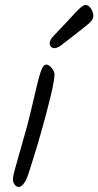

<svg xmlns="http://www.w3.org/2000/svg" viewBox="-20 -758 390 761"><path d="M242 -668Q258 -685 272.5 -701Q287 -717 299 -727.5Q311 -738 319 -738Q328 -738 335 -731Q342 -724 346 -714Q350 -704 350 -695Q350 -685 342.5 -675.5Q335 -666 318.5 -653.5Q302 -641 276 -620Q239 -591 223 -579Q207 -567 196 -567Q189 -567 183 -572Q177 -577 177 -586Q177 -600 193 -616.5Q209 -633 242 -668ZM196 -462Q196 -453 192.5 -432Q189 -411 181 -377.5Q173 -344 161 -299Q149 -254 132.5 -197.5Q116 -141 94 -73Q84 -42 73.5 -29.5Q63 -17 55 -17Q45 -17 38 -26.5Q31 -36 31 -49Q31 -57 39 -86.5Q47 -116 58.5 -156Q70 -196 81.5 -237Q93 -278 100 -308Q115 -371 124 -409.5Q133 -448 139.5 -468Q146 -488 151.5 -495Q157 -502 163 -502Q170 -502 177.5 -496Q185 -490 190.5 -480.5Q196 -471 196 -462Z"/></svg>

Font: Kalam Variable Light
Style: Regular
Weight: 300
Designer: Lipi Raval, Jonny Pinhorn
Foundry: Indian Type Foundry
Version: Version 3.000